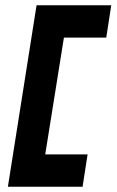

<svg xmlns="http://www.w3.org/2000/svg" viewBox="-20 -640 443 730"><path d="M10 70H294L313 -53H152L223 -497H384L403 -620H119Z"/></svg>

Font: Charger Sport
Style: UltNrwObl
Weight: 1000
Designer: Jasper
Foundry: Cannot Into Space Fonts
Version: Version 1.1